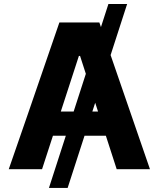

<svg xmlns="http://www.w3.org/2000/svg" viewBox="-20 -839 788 952"><path d="M610.4 -819.3Q536.1 -591.8 315.4 92.8Q292 92.8 222.7 92.8Q295.9 -135.7 517.6 -819.3Q541 -819.3 610.4 -819.3ZM188.5 0Q147.5 0 23.4 0Q86.9 -181.6 274.4 -727.5Q324.2 -727.5 472.7 -727.5Q536.1 -545.9 723.6 0Q682.6 0 558.6 0Q513.7 -140.6 377 -561.5Q375 -561.5 371.1 -561.5Q325.2 -420.9 188.5 0ZM178.7 -286.1Q275.4 -286.1 567.4 -286.1Q567.4 -255.9 567.4 -166Q469.7 -166 178.7 -166Q178.7 -196.3 178.7 -286.1Z"/></svg>

Font: DeepSea
Style: Bold
Weight: 700
Designer: Stem
Version: Version 3.019;git-0a5106e0b